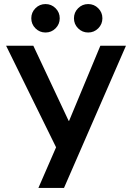

<svg xmlns="http://www.w3.org/2000/svg" viewBox="-20 -925 650 945"><path d="M256 -200 10 -700H144L318 -330H320L474 -700H600L295 0H169ZM204 -765Q175 -765 154.5 -785.5Q134 -806 134 -835Q134 -864 154.5 -884.5Q175 -905 204 -905Q233 -905 253.5 -884.5Q274 -864 274 -835Q274 -806 253.5 -785.5Q233 -765 204 -765ZM414 -765Q385 -765 364.5 -785.5Q344 -806 344 -835Q344 -864 364.5 -884.5Q385 -905 414 -905Q443 -905 463.5 -884.5Q484 -864 484 -835Q484 -806 463.5 -785.5Q443 -765 414 -765Z"/></svg>

Font: PT Root UI Bold
Style: Regular
Weight: 700
Designer: Vitaly Kuzmin
Foundry: ParaType Ltd.
Version: Version 2.000G